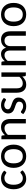

<svg xmlns="http://www.w3.org/2000/svg" viewBox="1589 -2114 532 3750"><g transform="rotate(-90 1855.0 -239.0)"><path d="M375.5 -391.6Q371.6 -386.2 367.9 -383.5Q364.3 -380.9 357.4 -380.9Q350.1 -380.9 342.3 -386.7Q334.5 -392.6 322.8 -399.7Q311 -406.7 294.2 -412.6Q277.3 -418.5 252.9 -418.5Q220.7 -418.5 196 -406Q171.4 -393.6 155 -370.4Q138.7 -347.2 130.1 -314Q121.6 -280.8 121.6 -239.3Q121.6 -196.3 130.6 -162.8Q139.6 -129.4 156.2 -106.4Q172.9 -83.5 196.3 -71.5Q219.7 -59.6 249 -59.6Q277.3 -59.6 295.4 -66.9Q313.5 -74.2 325.7 -83Q337.9 -91.8 345.9 -99.1Q354 -106.4 362.8 -106.4Q372.6 -106.4 378.4 -98.1L403.3 -66.9Q387.7 -47.9 368.7 -33.9Q349.6 -20 327.6 -11Q305.7 -2 282 2.4Q258.3 6.8 233.9 6.8Q191.9 6.8 155.3 -9.8Q118.7 -26.4 91.6 -57.9Q64.5 -89.4 49.1 -135Q33.7 -180.7 33.7 -239.3Q33.7 -292.5 47.9 -337.6Q62 -382.8 89.1 -415.5Q116.2 -448.2 156 -466.6Q195.8 -484.9 247.6 -484.9Q296.4 -484.9 333 -468.5Q369.6 -452.1 397.9 -422.9Z M678.7 -484.9Q731 -484.9 772.9 -467.5Q814.9 -450.2 844.2 -418.2Q873.5 -386.2 889.4 -340.8Q905.3 -295.4 905.3 -239.3Q905.3 -182.6 889.4 -137.2Q873.5 -91.8 844.2 -59.8Q814.9 -27.8 772.9 -10.5Q731 6.8 678.7 6.8Q626.5 6.8 584.2 -10.5Q542 -27.8 512.5 -59.8Q482.9 -91.8 467 -137.2Q451.2 -182.6 451.2 -239.3Q451.2 -295.4 467 -340.8Q482.9 -386.2 512.5 -418.2Q542 -450.2 584.2 -467.5Q626.5 -484.9 678.7 -484.9ZM678.7 -60.1Q713.4 -60.1 739.3 -72Q765.1 -84 782.5 -106.9Q799.8 -129.9 808.3 -163.1Q816.9 -196.3 816.9 -238.8Q816.9 -281.2 808.3 -314.5Q799.8 -347.7 782.5 -370.6Q765.1 -393.6 739.3 -405.8Q713.4 -418 678.7 -418Q643.6 -418 617.4 -405.8Q591.3 -393.6 574 -370.6Q556.6 -347.7 548.1 -314.5Q539.6 -281.2 539.6 -238.8Q539.6 -196.3 548.1 -163.1Q556.6 -129.9 574 -106.9Q591.3 -84 617.4 -72Q643.6 -60.1 678.7 -60.1Z M1010.3 0V-477.5H1061.5Q1070.8 -477.5 1076.7 -473.4Q1082.5 -469.2 1083.5 -460L1090.8 -409.2Q1121.6 -443.4 1159.7 -464.1Q1197.8 -484.9 1247.6 -484.9Q1286.6 -484.9 1316.2 -471.9Q1345.7 -459 1365.7 -435.3Q1385.7 -411.6 1396 -378.2Q1406.2 -344.7 1406.2 -304.2V0H1320.3V-304.2Q1320.3 -357.4 1296.1 -387.2Q1272 -417 1222.7 -417Q1186 -417 1154.3 -399.7Q1122.6 -382.3 1096.2 -351.6V0Z M1798.8 -398.4Q1793 -387.7 1781.2 -387.7Q1773.9 -387.7 1765.4 -393.1Q1756.8 -398.4 1744.9 -404.5Q1732.9 -410.6 1716.6 -416Q1700.2 -421.4 1677.7 -421.4Q1658.7 -421.4 1643.6 -416Q1628.4 -410.6 1617.7 -401.4Q1606.9 -392.1 1601.1 -379.6Q1595.2 -367.2 1595.2 -353Q1595.2 -334.5 1605 -322.3Q1614.7 -310.1 1630.9 -301.3Q1647 -292.5 1667.7 -285.4Q1688.5 -278.3 1710 -271Q1731.4 -263.7 1752.2 -253.9Q1772.9 -244.1 1789.1 -230Q1805.2 -215.8 1814.9 -195.6Q1824.7 -175.3 1824.7 -146.5Q1824.7 -113.3 1813.5 -85.2Q1802.2 -57.1 1780.5 -36.6Q1758.8 -16.1 1726.8 -4.4Q1694.8 7.3 1653.3 7.3Q1606 7.3 1567.1 -8.8Q1528.3 -24.9 1501.5 -50.8L1521.5 -83Q1525.4 -89.4 1530.8 -92.8Q1536.1 -96.2 1544.4 -96.2Q1553.2 -96.2 1562 -89.6Q1570.8 -83 1583.3 -75Q1595.7 -66.9 1613.3 -60.3Q1630.9 -53.7 1657.2 -53.7Q1679.7 -53.7 1696 -60.1Q1712.4 -66.4 1723.1 -76.9Q1733.9 -87.4 1739.3 -101.6Q1744.6 -115.7 1744.6 -131.3Q1744.6 -150.9 1734.6 -163.8Q1724.6 -176.8 1708.5 -185.8Q1692.4 -194.8 1671.6 -201.7Q1650.9 -208.5 1629.2 -216.1Q1607.4 -223.6 1586.7 -233.2Q1565.9 -242.7 1549.8 -257.6Q1533.7 -272.5 1523.7 -293.9Q1513.7 -315.4 1513.7 -346.2Q1513.7 -374 1524.4 -399.2Q1535.2 -424.3 1555.7 -443.4Q1576.2 -462.4 1606.4 -473.6Q1636.7 -484.9 1675.8 -484.9Q1720.2 -484.9 1756.3 -470.2Q1792.5 -455.6 1817.9 -429.2Z M2005.4 -477.5V-173.3Q2005.4 -119.6 2029.5 -90.1Q2053.7 -60.5 2103 -60.5Q2139.6 -60.5 2171.1 -77.9Q2202.6 -95.2 2229.5 -125.5V-477.5H2315.4V0H2263.7Q2254.9 0 2249 -4.2Q2243.2 -8.3 2242.2 -17.6L2234.4 -68.4Q2203.6 -34.2 2165.8 -13.4Q2127.9 7.3 2078.1 7.3Q2039.1 7.3 2009.5 -5.6Q1980 -18.6 1960 -42.2Q1939.9 -65.9 1929.7 -99.4Q1919.4 -132.8 1919.4 -173.3V-477.5Z M2455.6 0V-477.5H2506.3Q2516.1 -477.5 2521.7 -473.4Q2527.3 -469.2 2528.3 -460L2535.6 -411.1Q2549.3 -427.2 2564.2 -440.7Q2579.1 -454.1 2596.2 -464.1Q2613.3 -474.1 2632.8 -479.5Q2652.3 -484.9 2674.3 -484.9Q2723.6 -484.9 2754.6 -458Q2785.6 -431.2 2798.8 -385.7Q2809.1 -412.1 2825.9 -430.7Q2842.8 -449.2 2863.3 -461.4Q2883.8 -473.6 2907.2 -479.2Q2930.7 -484.9 2955.1 -484.9Q3033.2 -484.9 3075.9 -438Q3118.7 -391.1 3118.7 -304.2V0H3032.7V-304.2Q3032.7 -359.9 3007.3 -388.4Q2981.9 -417 2934.6 -417Q2913.1 -417 2894 -409.9Q2875 -402.8 2860.6 -388.4Q2846.2 -374 2837.6 -353Q2829.1 -332 2829.1 -304.2V0H2743.2V-304.2Q2743.2 -361.3 2719.5 -389.2Q2695.8 -417 2649.9 -417Q2618.7 -417 2591.3 -400.6Q2564 -384.3 2541.5 -355.5V0Z M3446.8 -484.9Q3499 -484.9 3541 -467.5Q3583 -450.2 3612.3 -418.2Q3641.6 -386.2 3657.5 -340.8Q3673.3 -295.4 3673.3 -239.3Q3673.3 -182.6 3657.5 -137.2Q3641.6 -91.8 3612.3 -59.8Q3583 -27.8 3541 -10.5Q3499 6.8 3446.8 6.8Q3394.5 6.8 3352.3 -10.5Q3310.1 -27.8 3280.5 -59.8Q3251 -91.8 3235.1 -137.2Q3219.2 -182.6 3219.2 -239.3Q3219.2 -295.4 3235.1 -340.8Q3251 -386.2 3280.5 -418.2Q3310.1 -450.2 3352.3 -467.5Q3394.5 -484.9 3446.8 -484.9ZM3446.8 -60.1Q3481.4 -60.1 3507.3 -72Q3533.2 -84 3550.5 -106.9Q3567.9 -129.9 3576.4 -163.1Q3585 -196.3 3585 -238.8Q3585 -281.2 3576.4 -314.5Q3567.9 -347.7 3550.5 -370.6Q3533.2 -393.6 3507.3 -405.8Q3481.4 -418 3446.8 -418Q3411.6 -418 3385.5 -405.8Q3359.4 -393.6 3342 -370.6Q3324.7 -347.7 3316.2 -314.5Q3307.6 -281.2 3307.6 -238.8Q3307.6 -196.3 3316.2 -163.1Q3324.7 -129.9 3342 -106.9Q3359.4 -84 3385.5 -72Q3411.6 -60.1 3446.8 -60.1Z"/></g></svg>

Font: Carlito
Style: Regular
Weight: 400
Designer: Lukasz Dziedzic
Foundry: tyPoland Lukasz Dziedzic
Version: Version 1.103; Beta1; all basic design good, some composites